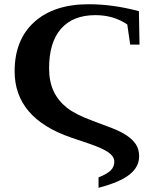

<svg xmlns="http://www.w3.org/2000/svg" viewBox="-20 -682 762 903"><path d="M443.4 152.3Q483.9 136.2 500.7 119.4Q517.6 102.5 517.6 78.6Q517.6 53.7 488.8 33.9Q460 14.2 396.5 -7.3L314 -35.2Q48.8 -126.5 48.8 -346.7Q48.8 -495.1 141.4 -578.6Q233.9 -662.1 397.5 -662.1Q511.2 -662.1 633.3 -629.4L636.2 -472.2H592.3L578.6 -566.9Q514.2 -610.8 428.7 -610.8Q323.2 -610.8 267.1 -546.9Q210.9 -482.9 210.9 -361.3Q210.9 -297.9 232.4 -252.7Q253.9 -207.5 294.7 -175.3Q335.4 -143.1 418.5 -112.8Q466.3 -95.2 505.9 -79.8Q545.4 -64.5 574 -46.1Q602.5 -27.8 618.4 -4.2Q634.3 19.5 634.3 53.2Q634.3 103.5 588.6 139.4Q543 175.3 443.4 201.2Z"/></svg>

Font: Liberation Serif
Style: Bold
Weight: 700
Designer: Steve Matteson
Foundry: Ascender Corporation
Version: Version 2.1.5